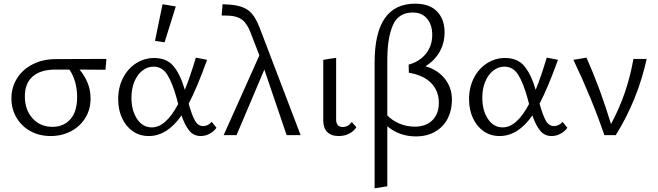

<svg xmlns="http://www.w3.org/2000/svg" viewBox="-20 -734 3573 1043"><path d="M553 -355Q506 -356 412 -356Q438 -326 455 -286Q472 -246 472 -199Q472 -139 443 -92.5Q414 -46 364.5 -20.5Q315 5 255 5Q194 5 145.5 -21.5Q97 -48 69.5 -95Q42 -142 42 -199Q42 -260 73 -309Q104 -358 159 -385.5Q214 -413 285 -413L558 -414ZM357 -356H281Q200 -356 157.5 -318.5Q115 -281 115 -211Q115 -137 157 -91Q199 -45 265 -45Q326 -45 362.5 -86.5Q399 -128 399 -207Q399 -252 387.5 -290.5Q376 -329 357 -356Z M874 -504 822 -512 863 -711 935 -699ZM1156 -40Q1143 -21 1119.5 -8Q1096 5 1071 5Q1032 5 1008 -24.5Q984 -54 966 -107Q888 5 788 5Q739 5 701.5 -21Q664 -47 643 -92.5Q622 -138 622 -195Q622 -259 648 -310Q674 -361 719 -390Q764 -419 818 -419Q886 -419 923 -374Q960 -329 984 -246Q1013 -317 1044 -421L1105 -409Q1050 -256 1005 -171Q1022 -109 1039 -79Q1056 -49 1084 -49Q1096 -49 1108.5 -55Q1121 -61 1130 -72ZM948 -169 939 -203Q916 -285 888.5 -328.5Q861 -372 814 -372Q781 -372 753.5 -350.5Q726 -329 710 -290.5Q694 -252 694 -203Q694 -134 724.5 -88Q755 -42 805 -42Q881 -42 948 -169Z M1537 0 1416 -356 1265 0H1195L1389 -433L1342 -555Q1322 -607 1295 -627Q1268 -647 1222 -649L1184 -650L1189 -711L1227 -709Q1294 -704 1329.5 -677.5Q1365 -651 1391 -582L1613 0Z M1736 -80V-409L1806 -420V-91Q1804 -44 1842 -44Q1871 -44 1891 -71L1916 -43Q1902 -21 1876.5 -8Q1851 5 1820 5Q1779 5 1757.5 -17Q1736 -39 1736 -80Z M2435 -192Q2435 -135 2412 -90Q2389 -45 2344.5 -19Q2300 7 2239 7Q2150 7 2084 -48V278L2015 289V-395Q2015 -714 2235 -714Q2314 -714 2354.5 -671.5Q2395 -629 2395 -559Q2395 -499 2367.5 -451.5Q2340 -404 2291 -374Q2356 -356 2395.5 -307.5Q2435 -259 2435 -192ZM2364 -175Q2364 -239 2323 -282Q2282 -325 2201 -339L2200 -383Q2259 -399 2293.5 -442Q2328 -485 2328 -545Q2328 -598 2300.5 -632Q2273 -666 2222 -666Q2144 -666 2114 -596.5Q2084 -527 2084 -410V-107Q2111 -79 2150 -62.5Q2189 -46 2233 -46Q2294 -46 2329 -81Q2364 -116 2364 -175Z M3062 -40Q3049 -21 3025.5 -8Q3002 5 2977 5Q2938 5 2914 -24.5Q2890 -54 2872 -107Q2794 5 2694 5Q2645 5 2607.5 -21Q2570 -47 2549 -92.5Q2528 -138 2528 -195Q2528 -259 2554 -310Q2580 -361 2625 -390Q2670 -419 2724 -419Q2792 -419 2829 -374Q2866 -329 2890 -246Q2919 -317 2950 -421L3011 -409Q2956 -256 2911 -171Q2928 -109 2945 -79Q2962 -49 2990 -49Q3002 -49 3014.5 -55Q3027 -61 3036 -72ZM2854 -169 2845 -203Q2822 -285 2794.5 -328.5Q2767 -372 2720 -372Q2687 -372 2659.5 -350.5Q2632 -329 2616 -290.5Q2600 -252 2600 -203Q2600 -134 2630.5 -88Q2661 -42 2711 -42Q2787 -42 2854 -169Z M3493 -414Q3444 -191 3325 0H3263Q3196 -197 3095 -409L3166 -421Q3243 -247 3299 -60Q3388 -224 3421 -414Z"/></svg>

Font: Ysabeau Infant
Style: Regular
Weight: 400
Designer: Christian Thalmann (Catharsis Fonts)
Version: Version 0.003